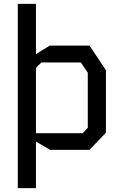

<svg xmlns="http://www.w3.org/2000/svg" viewBox="-20 -775 640 993"><path d="M72 -755V198H166V-43L239 0H443L528 -89V-412L443 -539H237L166 -495V-755ZM166 -424 194 -452H398L434 -399V-114L408 -86H166Z"/></svg>

Font: Kode Mono Medium
Style: Regular
Weight: 500
Monospace: yes
Designer: Isa Ozler
Foundry: Kadena LLC
Version: Version 1.206;gftools[0.9.28]